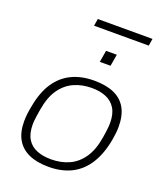

<svg xmlns="http://www.w3.org/2000/svg" viewBox="-159 -977 928 1092"><g transform="rotate(20 305.0 -431.0)"><path d="M265 12Q194 12 145.5 -10Q97 -32 72 -75.5Q47 -119 47 -184Q47 -208 50 -232Q53 -256 58 -280Q74 -368 112 -425Q150 -482 208.5 -510Q267 -538 344 -538Q417 -538 465.5 -516Q514 -494 538.5 -450Q563 -406 563 -339Q563 -321 561 -301Q559 -281 555 -259Q539 -169 501 -108.5Q463 -48 404 -18Q345 12 265 12ZM264 -33Q323 -33 371.5 -54.5Q420 -76 453.5 -124Q487 -172 500 -251Q504 -275 506 -291.5Q508 -308 509 -319.5Q510 -331 510 -341Q510 -396 489.5 -429.5Q469 -463 432 -478.5Q395 -494 345 -494Q287 -494 238.5 -472.5Q190 -451 156.5 -403.5Q123 -356 110 -276Q106 -251 103.5 -234.5Q101 -218 100 -206.5Q99 -195 99 -185Q99 -130 119.5 -96.5Q140 -63 177.5 -48Q215 -33 264 -33ZM336 -649 348 -720H413L401 -649ZM235 -831 242 -874H573L566 -831Z"/></g></svg>

Font: Archivo SemiExpanded Thin
Style: Italic
Weight: 250
Width: 6
Italic angle: -10°
Designer: Hector Gatti
Foundry: Omnibus-Type
Version: Version 2.001